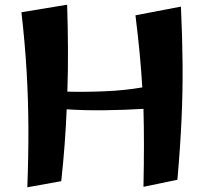

<svg xmlns="http://www.w3.org/2000/svg" viewBox="-20 -782 866 815"><path d="M96 13Q101 -120 100.5 -240Q100 -360 93 -479.5Q86 -599 71 -730L265 -762Q268 -666 268.5 -575Q269 -484 266 -393Q339 -391 424 -394.5Q509 -398 584 -411Q580 -480 573 -554Q566 -628 555 -717L748 -754Q754 -627 755 -510Q756 -393 750.5 -273.5Q745 -154 733 -19L589 11Q591 -87 591 -166.5Q591 -246 589 -320Q509 -315 423.5 -314Q338 -313 263 -318Q257 -169 240 -13Z"/></svg>

Font: Marhey SemiBold
Style: Regular
Weight: 600
Designer: Nur Syamsi & Bustanul Arifin
Foundry: Namelatype
Version: Version 1.000; ttfautohint (v1.8.4.7-5d5b)